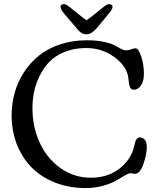

<svg xmlns="http://www.w3.org/2000/svg" viewBox="-20 -910 777 942"><path d="M451.2 -846.2Q459 -852.5 469 -860.6Q479 -868.7 484.4 -873Q489.7 -877.4 495.8 -881.8Q502 -886.2 506.3 -887.9Q510.7 -889.6 514.6 -889.6Q532.2 -889.6 532.2 -877Q532.2 -865.7 519 -849.6L453.6 -770.5Q428.2 -741.7 404.3 -741.7Q381.3 -741.7 363.3 -762.7L296.4 -841.3Q276.9 -863.8 276.9 -877Q276.9 -889.6 294.4 -889.6Q298.3 -889.6 302.7 -887.9Q307.1 -886.2 313.2 -881.8Q319.3 -877.4 324.7 -873Q330.1 -868.7 340.1 -860.6Q350.1 -852.5 357.9 -846.2Q389.6 -820.3 404.3 -810.5Q421.4 -821.8 451.2 -846.2ZM400.9 12.7Q318.4 12.7 249.8 -14.4Q181.2 -41.5 134.8 -88.9Q88.4 -136.2 62.7 -201.9Q37.1 -267.6 37.1 -344.2Q37.1 -401.4 52 -454.8Q66.9 -508.3 97.4 -555.2Q127.9 -602.1 170.9 -637Q213.9 -671.9 274.4 -692.1Q335 -712.4 405.8 -712.4Q453.6 -712.4 489.7 -704.6Q525.9 -696.8 541.7 -687.7Q557.6 -678.7 572.5 -670.9Q587.4 -663.1 598.1 -663.1Q612.3 -663.1 623 -668Q633.8 -672.9 645 -672.9Q659.7 -672.9 672.9 -632.8Q686 -592.8 686 -548.8Q686 -509.8 671.1 -489.7Q656.2 -469.7 637.2 -469.7Q629.4 -469.7 624.3 -473.4Q619.1 -477.1 616.7 -484.9Q614.3 -492.7 613 -499.3Q611.8 -505.9 610.8 -516.8Q609.9 -527.8 608.9 -533.2Q599.6 -587.4 539.8 -630.9Q480 -674.3 401.9 -674.3Q343.8 -674.3 297.1 -655.3Q250.5 -636.2 221.7 -606.2Q192.9 -576.2 173.6 -536.1Q154.3 -496.1 146.7 -457.3Q139.2 -418.5 139.2 -378.9Q139.2 -286.6 175.3 -209Q211.4 -131.3 277.6 -84.7Q343.8 -38.1 425.8 -38.1Q503.4 -38.1 557.9 -76.7Q612.3 -115.2 632.8 -173.8Q635.3 -180.2 638.4 -193.6Q641.6 -207 643.8 -214.8Q646 -222.7 651.6 -229.2Q657.2 -235.8 665 -235.8Q680.2 -235.8 690.2 -224.6Q700.2 -213.4 700.2 -188.5Q700.2 -162.1 689.5 -123.8Q678.7 -85.4 665 -69.3Q654.3 -57.1 641.1 -57.1Q636.7 -57.1 630.4 -58.8Q624 -60.5 622.1 -60.5Q612.3 -60.5 592.3 -49.1Q572.3 -37.6 549.6 -23.9Q526.9 -10.3 486.3 1.2Q445.8 12.7 400.9 12.7Z"/></svg>

Font: Cooper*
Style: Regular
Weight: 400
Designer: Owen Earl
Foundry: indestructible type*
Version: Version 0.001